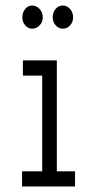

<svg xmlns="http://www.w3.org/2000/svg" viewBox="-20 -676 353 696"><path d="M60 0V-55H133V-402H63V-457H186V-55H252V0ZM97 -572Q82 -572 71.5 -584Q61 -596 61 -613Q61 -631 71.5 -643.5Q82 -656 97 -656Q112 -656 123.5 -643.5Q135 -631 135 -613Q135 -596 123.5 -584Q112 -572 97 -572ZM208 -572Q193 -572 182 -584Q171 -596 171 -613Q171 -631 181.5 -643.5Q192 -656 208 -656Q223 -656 234 -643.5Q245 -631 245 -613Q245 -596 234 -584Q223 -572 208 -572Z"/></svg>

Font: Inconsolata ExtraCondensed Thin
Style: Regular
Weight: 100
Width: 2
Monospace: yes
Designer: Raph Levien, Cyreal, Brenton Simpson
Foundry: Raph Levien, Cyreal, Google
Version: Version 3.100; ttfautohint (v1.8.4.7-5d5b)